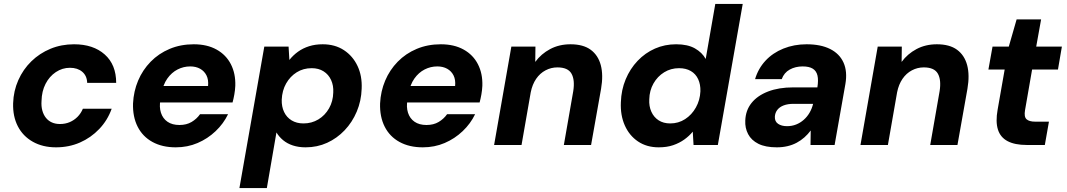

<svg xmlns="http://www.w3.org/2000/svg" viewBox="-20 -740 5444 980"><path d="M266 12Q198 12 147.5 -16.5Q97 -45 71 -95.5Q45 -146 47 -213Q49 -276 73.5 -331Q98 -386 140 -427Q182 -468 237.5 -491Q293 -514 358 -514Q456 -514 514.5 -462Q573 -410 573 -317H425Q424 -353 400 -373.5Q376 -394 337 -394Q298 -394 265 -372Q232 -350 212.5 -312Q193 -274 192 -225Q190 -198 196 -176Q202 -154 214.5 -138.5Q227 -123 245 -115Q263 -107 286 -107Q313 -107 335.5 -116.5Q358 -126 375.5 -143.5Q393 -161 403 -185H550Q529 -126 486.5 -81.5Q444 -37 388 -12.5Q332 12 266 12Z M877 12Q808 12 758 -15.5Q708 -43 682.5 -93.5Q657 -144 659 -212Q662 -274 685 -328.5Q708 -383 749 -425Q790 -467 846 -490.5Q902 -514 969 -514Q1037 -514 1085.5 -487Q1134 -460 1158.5 -412Q1183 -364 1181 -302Q1180 -280 1176 -257.5Q1172 -235 1167 -217H758L773 -301H1042Q1045 -333 1034 -355Q1023 -377 1001.5 -389Q980 -401 951 -401Q917 -401 886.5 -385.5Q856 -370 834 -339Q812 -308 804 -260L799 -231Q792 -194 801.5 -164.5Q811 -135 835 -118.5Q859 -102 896 -102Q932 -102 958 -117.5Q984 -133 1001 -157H1144Q1121 -109 1080.5 -70.5Q1040 -32 988.5 -10Q937 12 877 12Z M1202 220 1329 -502H1453L1457 -434Q1476 -458 1501 -476Q1526 -494 1557.5 -504Q1589 -514 1627 -514Q1690 -514 1735.5 -484Q1781 -454 1805 -403Q1829 -352 1826 -287Q1824 -225 1801 -170.5Q1778 -116 1739 -75Q1700 -34 1649.5 -11Q1599 12 1540 12Q1504 12 1475 2.5Q1446 -7 1425 -24.5Q1404 -42 1391 -64L1342 220ZM1529 -110Q1571 -110 1605 -130.5Q1639 -151 1659.5 -187Q1680 -223 1681 -268Q1683 -303 1670 -331.5Q1657 -360 1631.5 -376Q1606 -392 1571 -392Q1528 -392 1494.5 -371Q1461 -350 1440.5 -314Q1420 -278 1418 -231Q1417 -196 1430 -168.5Q1443 -141 1468.5 -125.5Q1494 -110 1529 -110Z M2138 12Q2069 12 2019 -15.5Q1969 -43 1943.5 -93.5Q1918 -144 1920 -212Q1923 -274 1946 -328.5Q1969 -383 2010 -425Q2051 -467 2107 -490.5Q2163 -514 2230 -514Q2298 -514 2346.5 -487Q2395 -460 2419.5 -412Q2444 -364 2442 -302Q2441 -280 2437 -257.5Q2433 -235 2428 -217H2019L2034 -301H2303Q2306 -333 2295 -355Q2284 -377 2262.5 -389Q2241 -401 2212 -401Q2178 -401 2147.5 -385.5Q2117 -370 2095 -339Q2073 -308 2065 -260L2060 -231Q2053 -194 2062.5 -164.5Q2072 -135 2096 -118.5Q2120 -102 2157 -102Q2193 -102 2219 -117.5Q2245 -133 2262 -157H2405Q2382 -109 2341.5 -70.5Q2301 -32 2249.5 -10Q2198 12 2138 12Z M2502 0 2590 -502H2713L2712 -424Q2742 -465 2788 -489.5Q2834 -514 2892 -514Q2957 -514 2995 -486Q3033 -458 3046.5 -407.5Q3060 -357 3048 -287L2997 0H2858L2906 -275Q2915 -332 2897 -364Q2879 -396 2825 -396Q2793 -396 2764.5 -381Q2736 -366 2716.5 -337.5Q2697 -309 2689 -269L2642 0Z M3342 12Q3281 12 3236.5 -18Q3192 -48 3169 -100Q3146 -152 3149 -218Q3151 -281 3173.5 -335Q3196 -389 3234.5 -429.5Q3273 -470 3323 -492Q3373 -514 3431 -514Q3490 -514 3527 -493Q3564 -472 3582 -439L3631 -720H3771L3644 0H3520L3516 -68Q3498 -46 3473 -28Q3448 -10 3416 1Q3384 12 3342 12ZM3401 -110Q3443 -110 3477 -132Q3511 -154 3532 -191.5Q3553 -229 3555 -274Q3556 -309 3543.5 -336Q3531 -363 3506 -377.5Q3481 -392 3446 -392Q3404 -392 3370 -371Q3336 -350 3315.5 -314Q3295 -278 3294 -233Q3292 -198 3304.5 -170Q3317 -142 3341.5 -126Q3366 -110 3401 -110Z M3945 12Q3887 12 3851 -6Q3815 -24 3798.5 -55.5Q3782 -87 3784 -125Q3786 -177 3816 -214.5Q3846 -252 3900.5 -273Q3955 -294 4029 -294H4152Q4158 -331 4152.5 -354.5Q4147 -378 4128.5 -389.5Q4110 -401 4077 -401Q4040 -401 4011 -385Q3982 -369 3970 -336H3834Q3850 -390 3887 -430Q3924 -470 3978.5 -492Q4033 -514 4097 -514Q4169 -514 4217 -490Q4265 -466 4285.5 -420.5Q4306 -375 4295 -311L4240 0H4117L4118 -74Q4104 -55 4086 -39Q4068 -23 4046.5 -11.5Q4025 0 3999.5 6Q3974 12 3945 12ZM3997 -96Q4022 -96 4043.5 -104.5Q4065 -113 4082.5 -128.5Q4100 -144 4112 -164.5Q4124 -185 4130 -209V-210H4030Q4001 -210 3980 -202Q3959 -194 3947.5 -179Q3936 -164 3935 -144Q3934 -120 3951.5 -108Q3969 -96 3997 -96Z M4372 0 4460 -502H4583L4582 -424Q4612 -465 4658 -489.5Q4704 -514 4762 -514Q4827 -514 4865 -486Q4903 -458 4916.5 -407.5Q4930 -357 4918 -287L4867 0H4728L4776 -275Q4785 -332 4767 -364Q4749 -396 4695 -396Q4663 -396 4634.5 -381Q4606 -366 4586.5 -337.5Q4567 -309 4559 -269L4512 0Z M5221 0Q5160 0 5123 -19.5Q5086 -39 5073.5 -79Q5061 -119 5072 -180L5108 -385H5025L5046 -502H5129L5169 -641H5294L5269 -502H5400L5380 -385H5248L5212 -178Q5206 -144 5219.5 -131.5Q5233 -119 5264 -119H5334L5313 0Z"/></svg>

Font: DM Sans 16pt ExtraBold
Style: Italic
Weight: 800
Italic angle: -10°
Version: Version 4.004;gftools[0.9.30]